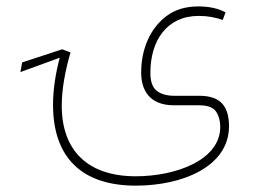

<svg xmlns="http://www.w3.org/2000/svg" viewBox="-20 -335 799 601"><path d="M167 -154.3C153.8 -105 146 -53.7 146 -6.8C146 156.7 234.9 246.1 404.8 246.1C554.2 246.1 696.8 184.6 696.8 60.5C696.8 0.5 672.9 -35.2 604 -35.2H524.9C502.9 -35.2 484.9 -40 471.2 -50.3C457.5 -60.5 450.7 -79.6 450.7 -107.4C450.7 -207 501.5 -285.2 602.1 -285.2C630.9 -285.2 655.3 -280.3 677.2 -272.5L686 -296.4C663.1 -308.6 634.8 -314.9 601.1 -314.9C561.5 -314.9 528.8 -305.2 502.4 -285.6C449.2 -246.6 421.9 -180.2 421.9 -107.9C421.9 -55.2 445.8 -5.4 524.9 -5.4H604C629.9 -5.4 647 1 656.2 14.2C665 27.3 669.4 43.5 669.4 62.5C669.4 166 530.8 216.8 404.8 216.8C255.9 216.8 173.3 137.2 173.3 -3.9C173.3 -59.1 185.1 -116.7 200.7 -170.9L174.8 -180.7L49.3 -139.6L43.9 -109.4Z"/></svg>

Font: Vazirmatn Thin
Style: Regular
Weight: 100
Designer: Saber Rastikerdar
Foundry: Saber Rastikerdar
Version: Version 33.003